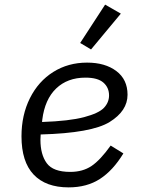

<svg xmlns="http://www.w3.org/2000/svg" viewBox="-20 -799 640 831"><path d="M73 -209Q73 -301 109.5 -374Q146 -447 210.5 -487.5Q275 -528 357 -528Q435 -528 483.5 -491.5Q532 -455 532 -389Q532 -319 454.5 -271Q377 -223 156 -217Q155 -207 155 -194Q155 -130 182.5 -92.5Q210 -55 284 -55Q338 -55 376 -80.5Q414 -106 459 -169L514 -135Q469 -61 412.5 -24.5Q356 12 277 12Q178 12 125.5 -43.5Q73 -99 73 -209ZM163 -281 162 -271Q280 -275 344 -292Q408 -309 430 -332.5Q452 -356 452 -386Q452 -420 427.5 -441.5Q403 -463 350 -463Q272 -463 223 -416Q174 -369 163 -281ZM374 -585 327 -613 435 -779 503 -740Z"/></svg>

Font: iA Writer Mono V
Style: Regular
Weight: 400
Italic angle: -9.5°
Designer: Mike Abbink, Paul van der Laan, Pieter van Rosmalen
Foundry: Bold Monday
Version: Version 2.000